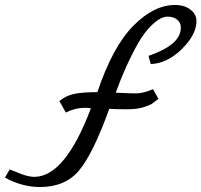

<svg xmlns="http://www.w3.org/2000/svg" viewBox="-156 -628 811 773"><path d="M549 -608Q586 -608 610.5 -589.5Q635 -571 635 -543Q635 -489 576.5 -431Q518 -373 451 -370L442 -403Q506 -425 539.5 -453.5Q573 -482 572 -520Q571 -537 557 -549Q543 -561 518 -561Q493 -561 460.5 -532Q428 -503 400 -454Q350 -366 310 -255Q363 -252 391.5 -252Q420 -252 460 -269L482 -230Q481 -230 469.5 -220.5Q458 -211 452 -208Q446 -205 430 -199Q402 -188 354.5 -188Q307 -188 284 -190Q219 -10 163 57.5Q107 125 5 125Q-67 125 -136 87L-117 54Q-109 57 -94 63Q-79 69 -72 72L-54 78Q-34 84 -18 84Q106 84 210 -192Q196 -194 187 -194Q147 -194 109 -175L83 -221Q109 -243 142.5 -250Q176 -257 236 -257Q297 -439 380 -523.5Q463 -608 549 -608Z"/></svg>

Font: Marck Script
Style: Regular
Weight: 400
Designer: Denis Masharov, Marck Fogel
Foundry: Denis Masharov
Version: Version 1.002